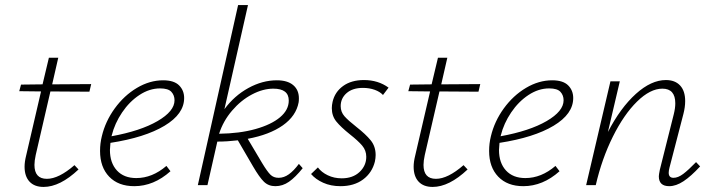

<svg xmlns="http://www.w3.org/2000/svg" viewBox="-20 -731 2811 758"><path d="M121 -119Q116 -96 116 -80Q116 -25 165 -25Q212 -25 274 -79L290 -62Q217 7 152 7Q116 7 96.5 -14Q77 -35 77 -73Q77 -92 83 -116L142 -370L56 -371L63 -397L148 -398L173 -503H210L186 -398L340 -399L333 -369L179 -370Z M707 -344Q707 -281 629.5 -234.5Q552 -188 416 -167Q414 -147 414 -139Q414 -88 441.5 -58Q469 -28 518 -28Q581 -28 637 -76L653 -55Q587 4 510 4Q447 4 411 -33.5Q375 -71 375 -135Q375 -165 382 -193Q396 -252 433 -303Q470 -354 520.5 -384Q571 -414 624 -414Q667 -414 687 -394Q707 -374 707 -344ZM612 -382Q570 -382 530.5 -356Q491 -330 462 -287Q433 -244 421 -196Q421 -194 420 -193Q535 -214 602 -253Q669 -292 669 -335Q669 -355 656.5 -368.5Q644 -382 612 -382Z M1175 -67Q1146 -31 1121 -13.5Q1096 4 1067 4Q1040 4 1022 -13.5Q1004 -31 979 -74L919 -177Q877 -172 838 -172L799 0H761L920 -711H959L866 -300Q905 -353 960.5 -383.5Q1016 -414 1073 -414Q1115 -414 1137.5 -395Q1160 -376 1160 -343Q1160 -333 1159 -327Q1149 -273 1096.5 -236Q1044 -199 958 -183L1015 -87Q1035 -54 1047.5 -41.5Q1060 -29 1080 -29Q1101 -29 1120.5 -43Q1140 -57 1160 -84ZM845 -203Q926 -204 988.5 -221.5Q1051 -239 1085.5 -268Q1120 -297 1120 -334Q1120 -381 1059 -381Q1018 -381 974.5 -358Q931 -335 896 -294Q861 -253 845 -203Z M1208 -44 1235 -70Q1249 -51 1274 -39Q1299 -27 1329 -27Q1373 -27 1399.5 -52Q1426 -77 1426 -112Q1426 -137 1410 -156Q1394 -175 1361 -201Q1326 -229 1308 -251Q1290 -273 1290 -304Q1290 -316 1293 -329Q1302 -368 1334.5 -391.5Q1367 -415 1417 -415Q1473 -415 1514 -385L1492 -356Q1480 -369 1459 -376.5Q1438 -384 1413 -384Q1372 -384 1348.5 -363.5Q1325 -343 1325 -312Q1325 -289 1340 -272Q1355 -255 1387 -230Q1424 -201 1443.5 -177Q1463 -153 1463 -119Q1463 -107 1460 -93Q1449 -49 1413.5 -22.5Q1378 4 1324 4Q1286 4 1256 -9.5Q1226 -23 1208 -44Z M1657 -119Q1652 -96 1652 -80Q1652 -25 1701 -25Q1748 -25 1810 -79L1826 -62Q1753 7 1688 7Q1652 7 1632.5 -14Q1613 -35 1613 -73Q1613 -92 1619 -116L1678 -370L1592 -371L1599 -397L1684 -398L1709 -503H1746L1722 -398L1876 -399L1869 -369L1715 -370Z M2243 -344Q2243 -281 2165.5 -234.5Q2088 -188 1952 -167Q1950 -147 1950 -139Q1950 -88 1977.5 -58Q2005 -28 2054 -28Q2117 -28 2173 -76L2189 -55Q2123 4 2046 4Q1983 4 1947 -33.5Q1911 -71 1911 -135Q1911 -165 1918 -193Q1932 -252 1969 -303Q2006 -354 2056.5 -384Q2107 -414 2160 -414Q2203 -414 2223 -394Q2243 -374 2243 -344ZM2148 -382Q2106 -382 2066.5 -356Q2027 -330 1998 -287Q1969 -244 1957 -196Q1957 -194 1956 -193Q2071 -214 2138 -253Q2205 -292 2205 -335Q2205 -355 2192.5 -368.5Q2180 -382 2148 -382Z M2744 -74Q2708 -35 2678.5 -15.5Q2649 4 2622 4Q2581 4 2581 -35Q2581 -41 2585 -61L2640 -280Q2646 -304 2646 -323Q2646 -381 2595 -381Q2547 -381 2495 -330Q2443 -279 2399.5 -191.5Q2356 -104 2332 0H2294L2390 -410H2427L2380 -210Q2430 -306 2490.5 -360.5Q2551 -415 2609 -415Q2645 -415 2665 -393.5Q2685 -372 2685 -332Q2685 -308 2678 -281L2623 -69Q2620 -57 2620 -49Q2620 -29 2639 -29Q2657 -29 2677.5 -44.5Q2698 -60 2728 -91Z"/></svg>

Font: Ysabeau Light
Style: Italic
Weight: 300
Italic angle: -12°
Designer: Christian Thalmann (Catharsis Fonts)
Version: Version 0.003